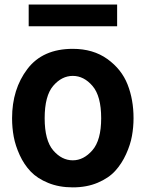

<svg xmlns="http://www.w3.org/2000/svg" viewBox="-20 -808 641 846"><path d="M106.4 -692.4V-788.1H496.1V-692.4ZM176.8 -287.1Q176.8 -189.5 214.4 -145.5Q252 -101.6 300.8 -101.6Q348.6 -101.6 387.2 -146Q425.8 -190.4 425.8 -287.1Q425.8 -384.8 387.7 -429.2Q349.6 -473.6 300.8 -473.6Q252 -473.6 214.4 -429.7Q176.8 -385.7 176.8 -287.1ZM33.2 -287.1Q33.2 -415 100.6 -503.9Q168 -592.8 300.8 -592.8Q390.6 -592.8 453.1 -547.9Q515.6 -502.9 542 -436Q568.4 -369.1 568.4 -287.1Q568.4 -248 561.5 -209.5Q554.7 -170.9 535.6 -128.9Q516.6 -86.9 487.8 -55.2Q459 -23.4 410.6 -2.9Q362.3 17.6 300.8 17.6Q240.2 17.6 192.4 -2Q144.5 -21.5 115.2 -52.2Q85.9 -83 66.9 -124.5Q47.9 -166 40.5 -205.6Q33.2 -245.1 33.2 -287.1Z"/></svg>

Font: Gothic A1 ExtraBold
Style: Regular
Weight: 800
Designer: HanYang I&C Co.,Ltd.
Foundry: HanYang I&C Co.,Ltd.
Version: Version 2.50